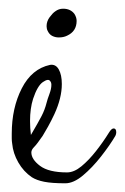

<svg xmlns="http://www.w3.org/2000/svg" viewBox="-20 -434 287 441"><path d="M245 -122Q232 -100 212 -74.5Q192 -49 170.5 -31Q149 -13 130 -13Q99 -13 81.5 -16.5Q64 -20 53 -27Q34 -40 22 -61Q10 -82 8 -104Q7 -110 7 -116Q7 -122 7 -127Q7 -186 30 -231Q53 -276 95 -285Q108 -287 115 -274.5Q122 -262 122 -241Q122 -209 105 -172Q98 -157 90.5 -143.5Q83 -130 78 -122Q65 -103 58.5 -96.5Q52 -90 52 -84Q52 -68 72 -53Q92 -38 134 -38Q150 -38 167 -52Q184 -66 200.5 -87Q217 -108 230 -129Q236 -139 241 -139Q247 -139 247 -130Q247 -126 245 -122ZM95 -248Q91 -254 78.5 -245.5Q66 -237 56 -207Q49 -185 49 -156Q49 -148 49.5 -140Q50 -132 51 -124Q68 -153 75.5 -167.5Q83 -182 87 -198Q89 -206 93.5 -218Q98 -230 98 -239Q98 -245 95 -248ZM151 -402Q156 -394 156 -386Q156 -362 134 -352Q126 -348 115 -348Q107 -348 100 -351.5Q93 -355 89 -364Q88 -366 87.5 -369Q87 -372 87 -374Q87 -385 94 -394.5Q101 -404 107 -408Q115 -414 125 -414Q142 -414 151 -402Z"/></svg>

Font: Ingrid Darling
Style: Regular
Weight: 400
Designer: Robert E. Leuschke
Foundry: Robert E. Leuschke
Version: Version 1.010; ttfautohint (v1.8.3)